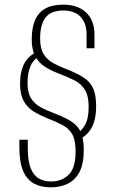

<svg xmlns="http://www.w3.org/2000/svg" viewBox="-20 -612 496 823"><path d="M197 191Q156 191 126 175Q96 159 79.5 121.5Q63 84 63 18V-13H99V22Q99 78 111.5 109Q124 140 146.5 153Q169 166 198 166Q244 166 274 137.5Q304 109 304 37Q304 -11 290 -36Q276 -61 249 -75.5Q222 -90 183 -105Q151 -118 124.5 -134Q98 -150 82 -178.5Q66 -207 66 -252Q66 -290 75 -318Q84 -346 102 -364.5Q120 -383 145 -392L154 -373Q125 -360 111.5 -330.5Q98 -301 98 -255Q98 -214 113.5 -190Q129 -166 155 -152Q181 -138 211 -127Q245 -114 269.5 -101Q294 -88 309.5 -71Q325 -54 332 -29.5Q339 -5 339 32Q339 91 320.5 125.5Q302 160 270.5 175.5Q239 191 197 191ZM313 -11 301 -34Q328 -48 344 -75.5Q360 -103 360 -154Q360 -201 344 -227Q328 -253 299.5 -267.5Q271 -282 231 -297Q200 -309 174 -325Q148 -341 132 -369Q116 -397 116 -443Q116 -492 130 -525Q144 -558 173.5 -575Q203 -592 251 -592Q314 -592 349.5 -558Q385 -524 385 -464V-405H351V-466Q351 -513 325 -540Q299 -567 251 -567Q199 -567 175.5 -537Q152 -507 152 -447Q152 -404 167.5 -379.5Q183 -355 209 -341Q235 -327 264 -316Q310 -298 338 -280Q366 -262 379 -234Q392 -206 392 -156Q392 -115 382 -86Q372 -57 354 -39Q336 -21 313 -11Z"/></svg>

Font: Alumni Sans ExtraLight
Style: Regular
Weight: 250
Version: Version 1.018